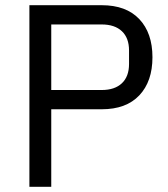

<svg xmlns="http://www.w3.org/2000/svg" viewBox="-20 -718 646 738"><path d="M93 0V-698H371Q465 -698 515.5 -644.5Q566 -591 566 -498Q566 -405 515.5 -351.5Q465 -298 371 -298H177V0ZM177 -372H371Q421 -372 448.5 -398Q476 -424 476 -472V-524Q476 -572 448.5 -598Q421 -624 371 -624H177Z"/></svg>

Font: IBM Plex Sans KR
Style: Regular
Weight: 400
Designer: Mike Abbink; Paul van der Laan; Pieter van Rosmalen; Wujin Sim; Chorong Kim; Dohee Lee;
Foundry: Sandoll Inc.
Version: Version 1.001